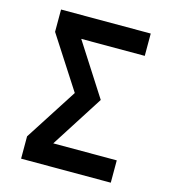

<svg xmlns="http://www.w3.org/2000/svg" viewBox="-109 -825 819 914"><g transform="rotate(15 300.0 -367.5)"><path d="M79 0V-110L245 -368L79 -625V-735H521V-625H208L373 -368L208 -110H521V0Z"/></g></svg>

Font: Iosevka Aile Extrabold
Style: Regular
Weight: 800
Designer: Belleve Invis
Foundry: Belleve Invis
Version: Version 27.3.5; ttfautohint (v1.8.4)